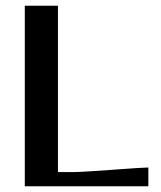

<svg xmlns="http://www.w3.org/2000/svg" viewBox="-20 -653 565 673"><path d="M66.9 0V-632.8H183.1V-49.8H233.9Q266.1 -49.8 373.8 -57.9Q481.4 -65.9 500 -65.9V0Z"/></svg>

Font: Resagokr
Style: Bold
Weight: 600
Designer: gluk
Foundry: gluk
Version: Version 0.95